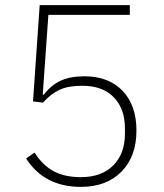

<svg xmlns="http://www.w3.org/2000/svg" viewBox="-20 -718 640 750"><path d="M82 -99 115 -122Q146 -73 189 -49.5Q232 -26 296 -26Q377 -26 422.5 -72Q468 -118 468 -195V-217Q468 -293 424.5 -338Q381 -383 301 -383Q246 -383 212 -367Q178 -351 148 -317L109 -322L135 -698H487V-660H169L147 -349L151 -348Q180 -386 217.5 -403Q255 -420 310 -420Q404 -420 458.5 -363.5Q513 -307 513 -208Q513 -107 454.5 -47.5Q396 12 296 12Q153 12 82 -99Z"/></svg>

Font: Anuphan ExtraLight
Style: Regular
Weight: 200
Designer: Cadson Demak
Version: Version 3.001